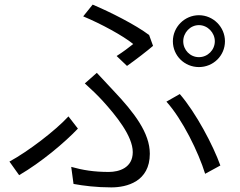

<svg xmlns="http://www.w3.org/2000/svg" viewBox="-20 -780 1040 833"><path d="M775 -601C775 -638 805 -671 843 -671C881 -671 912 -638 912 -601C912 -563 881 -532 843 -532C805 -532 775 -563 775 -601ZM730 -601C730 -538 781 -489 843 -489C905 -489 956 -538 956 -601C956 -663 905 -714 843 -714C781 -714 730 -663 730 -601ZM486 -537 531 -494C568 -520 621 -561 644 -581L627 -628C569 -672 458 -728 382 -760L341 -709C418 -677 514 -625 558 -589C542 -576 513 -554 486 -537ZM289 -56 299 18C343 26 398 33 463 33C530 33 630 8 630 -113C630 -203 563 -291 472 -387C449 -412 423 -440 400 -464L348 -418C374 -395 404 -366 425 -343C483 -279 556 -190 556 -120C556 -52 497 -34 452 -34C387 -34 339 -42 289 -56ZM870 -26 936 -62C905 -149 830 -291 760 -372L702 -339C771 -263 841 -120 870 -26ZM318 -222 277 -275C220 -213 102 -123 21 -79L63 -20C159 -76 260 -161 318 -222Z"/></svg>

Font: ChiuKong Gothic MN Normal
Style: Regular
Weight: 350
Designer: Ryoko NISHIZUKA 西塚涼子 (kana, bopomofo & ideographs); Paul D. Hunt (Latin, Greek & Cyrillic); Sandoll Communications 산돌커뮤니
Foundry: Adobe
Version: Version 1.300